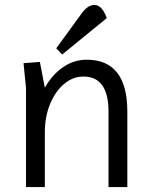

<svg xmlns="http://www.w3.org/2000/svg" viewBox="-20 -755 609 775"><path d="M85 0V-400L75 -500L141 -505L161 -401Q190 -453 234 -483.5Q278 -514 330 -514Q494 -514 494 -304V0H418V-304Q418 -446 317 -446Q274 -446 238.5 -416Q203 -386 182 -335Q161 -284 161 -220V0ZM231 -535 207 -560 309 -700Q334 -735 361 -735Q392 -735 411 -682Z"/></svg>

Font: Imprima
Style: Regular
Weight: 400
Designer: Eduardo Tunni
Foundry: Eduardo Tunni
Version: Version 1.002; ttfautohint (v1.8.4.7-5d5b);gftools[0.9.23]